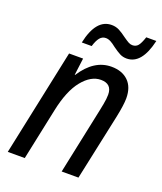

<svg xmlns="http://www.w3.org/2000/svg" viewBox="-137 -824 770 914"><g transform="rotate(20 248.0 -367.0)"><path d="M126 -538H197L186 -452H188Q250 -548 338 -548Q392 -548 423.5 -517.5Q455 -487 455 -430Q455 -398 442 -335L370 2H285L356 -335Q357 -340 362.5 -368Q368 -396 368 -417Q368 -472 312 -472Q262 -472 218.5 -418.5Q175 -365 153 -259L98 2H12ZM271 -735Q292 -735 309.5 -726Q327 -717 348 -701Q365 -689 375 -683.5Q385 -678 395 -678Q413 -678 423.5 -690.5Q434 -703 445 -736H496Q467 -609 391 -609Q372 -609 356.5 -617Q341 -625 319 -641Q303 -654 290.5 -660.5Q278 -667 266 -667Q248 -667 236 -652.5Q224 -638 215 -608H165Q192 -735 271 -735Z"/></g></svg>

Font: Noto Sans UI Narrow
Style: Italic
Weight: 400
Width: 4
Italic angle: -12°
Designer: Monotype Design Team
Foundry: Monotype Imaging Inc.
Version: Version 1.001